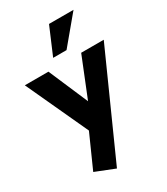

<svg xmlns="http://www.w3.org/2000/svg" viewBox="-257 -893 1062 1220"><g transform="rotate(-30 273.5 -283.5)"><path d="M227.1 222.2 85.4 166 193.4 -75.7 -15.6 -528.3H157.7L281.7 -239.7L397.9 -528.3H563.5ZM227.5 -589.4 312.5 -789.1H492.2L325.7 -589.4Z"/></g></svg>

Font: Comme ExtraBold
Style: Regular
Weight: 800
Version: Version 1.000;gftools[0.9.27]